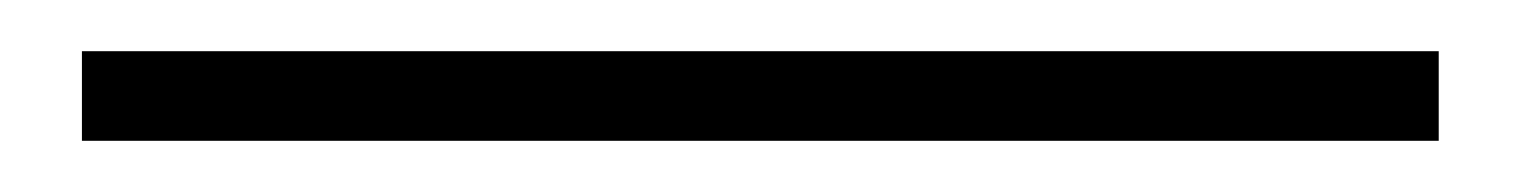

<svg xmlns="http://www.w3.org/2000/svg" viewBox="-20 -8 593 75"><path d="M12 12H542V47H12ZM12 12H542V47H12Z"/></svg>

Font: Phudu Light Medium
Style: Regular
Weight: 500
Version: Version 1.005;gftools[0.9.23]